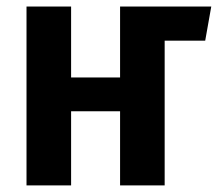

<svg xmlns="http://www.w3.org/2000/svg" viewBox="-20 -563 662 583"><path d="M344.6 0V-225.1H195.9V0H60.5V-543.1H195.9V-327.7H344.6V-543.1H621.5L603.1 -439.5H480V0Z"/></svg>

Font: Fira Code SemiBold
Style: Regular
Weight: 600
Designer: Carrois Corporate, Edenspiekermann AG, Nikita Prokopov
Foundry: Carrois Corporate, Edenspiekermann AG, Nikita Prokopov
Version: Version 6.002